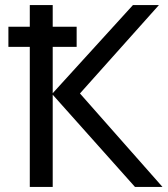

<svg xmlns="http://www.w3.org/2000/svg" viewBox="-20 -734 658 754"><path d="M13 -550V-629H281V-550ZM618 0H510L187 -362V0H97V-714H187V-368L502 -714H604L294 -367Z"/></svg>

Font: Noto Sans IKEA
Style: Regular
Weight: 400
Designer: Monotype Design Team
Foundry: Monotype Imaging Inc.
Version: Version 2.001